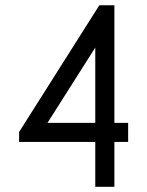

<svg xmlns="http://www.w3.org/2000/svg" viewBox="-20 -716 565 736"><path d="M345.2 -533.7 162.1 -245.1H345.2ZM53.2 -210 360.8 -695.8H418.5V-245.1H471.2V-171.9H418.5V0H345.2V-171.9H53.2Z"/></svg>

Font: Anka/Coder Condensed
Style: Regular
Weight: 400
Width: 4
Monospace: yes
Version: Version 1.100